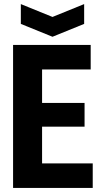

<svg xmlns="http://www.w3.org/2000/svg" viewBox="-20 -920 498 940"><path d="M44 0V-700H424V-580H186V-416H394V-300H186V-120H434V0ZM392 -900V-803L237 -740L82 -803V-900L237 -837Z"/></svg>

Font: Tektur SemiCondensed SemiBold
Style: Regular
Weight: 600
Width: 4
Designer: Adam Jagosz
Foundry: Adam Jagosz
Version: Version 1.005;gftools[0.9.30]